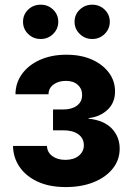

<svg xmlns="http://www.w3.org/2000/svg" viewBox="-20 -778 555 806"><path d="M256.3 7.3Q187 7.3 137.7 -15.6Q88.4 -38.6 61.8 -77.9Q35.2 -117.2 34.7 -165.5H177.2Q177.7 -139.2 199.5 -123Q221.2 -106.9 254.4 -106.9Q289.6 -106.9 310.8 -124.3Q332 -141.6 332 -168Q332 -197.3 309.1 -214.1Q286.1 -231 245.6 -231H202.6V-318.4H245.6Q281.2 -318.4 303 -334.5Q324.7 -350.6 324.7 -379.4Q324.7 -405.3 306.4 -421.9Q288.1 -438.5 256.8 -438.5Q225.6 -438.5 204.8 -423.3Q184.1 -408.2 183.6 -382.3H44.9Q45.4 -430.7 72.8 -468Q100.1 -505.4 148.2 -526.9Q196.3 -548.3 258.8 -548.3Q319.8 -548.3 365.5 -528.1Q411.1 -507.8 437 -473.1Q462.9 -438.5 462.9 -394Q462.9 -346.7 431.4 -317.1Q399.9 -287.6 352.1 -282.2V-279.8Q416.5 -272.9 449.5 -238.3Q482.4 -203.6 482.4 -153.8Q482.4 -106.9 453.6 -70.6Q424.8 -34.2 373.8 -13.4Q322.8 7.3 256.3 7.3ZM367.2 -614.3Q336.4 -614.3 314.7 -635.5Q293 -656.7 293 -686.5Q293 -716.8 314.7 -737.5Q336.4 -758.3 367.2 -758.3Q397.9 -758.3 419.4 -737.5Q440.9 -716.8 440.9 -686.5Q440.9 -656.7 419.4 -635.5Q397.9 -614.3 367.2 -614.3ZM150.9 -614.3Q119.6 -614.3 98.1 -635.5Q76.7 -656.7 76.7 -686.5Q76.7 -716.8 98.1 -737.5Q119.6 -758.3 150.9 -758.3Q181.6 -758.3 203.1 -737.5Q224.6 -716.8 224.6 -686.5Q224.6 -656.7 203.1 -635.5Q181.6 -614.3 150.9 -614.3Z"/></svg>

Font: Inter 17pt
Style: Bold
Weight: 700
Version: Version 4.001;git-66647c0bb